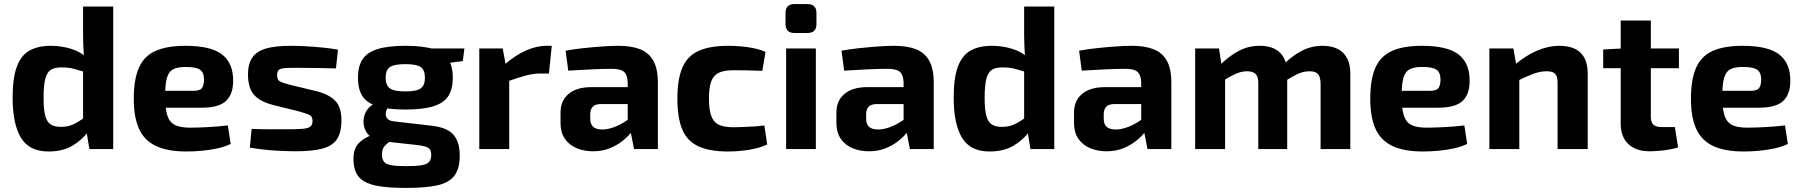

<svg xmlns="http://www.w3.org/2000/svg" viewBox="-20 -732 8849 943"><path d="M229 -507Q282 -507 330 -492Q378 -477 415 -443L405 -376Q372 -386 344.5 -393.5Q317 -401 281 -401Q250 -401 231 -390Q212 -379 203 -347Q194 -315 194 -252Q194 -193 202.5 -162.5Q211 -132 229.5 -120.5Q248 -109 277 -109Q303 -109 322 -114.5Q341 -120 360 -131.5Q379 -143 404 -160L414 -87Q384 -45 336 -16.5Q288 12 218 12Q123 12 82.5 -56Q42 -124 42 -251Q42 -350 63 -405.5Q84 -461 125.5 -484Q167 -507 229 -507ZM536 -700V0H419L404 -91L388 -102V-426L394 -440Q391 -470 389.5 -501.5Q388 -533 388 -566V-700Z M891 -507Q1016 -507 1070.5 -464.5Q1125 -422 1125 -338Q1126 -271 1091 -237Q1056 -203 970 -203H694V-286H930Q963 -286 972.5 -300.5Q982 -315 982 -341Q982 -376 962.5 -389.5Q943 -403 896 -403Q855 -404 832 -392.5Q809 -381 800 -350Q791 -319 791 -260Q791 -198 802 -164.5Q813 -131 839.5 -118Q866 -105 913 -105Q947 -105 997.5 -107.5Q1048 -110 1099 -116L1113 -25Q1084 -11 1047 -3Q1010 5 971 8.5Q932 12 896 12Q802 12 745 -15.5Q688 -43 662.5 -100Q637 -157 637 -246Q637 -343 662.5 -400Q688 -457 744 -482Q800 -507 891 -507Z M1409 -507Q1445 -507 1487 -504.5Q1529 -502 1569 -498Q1609 -494 1640 -488L1630 -396Q1582 -397 1533.5 -398Q1485 -399 1439 -399Q1400 -399 1379 -397.5Q1358 -396 1349.5 -388.5Q1341 -381 1341 -362Q1341 -339 1356 -331.5Q1371 -324 1406 -315L1535 -284Q1597 -268 1627 -236.5Q1657 -205 1657 -142Q1657 -80 1634 -47Q1611 -14 1561 -1.5Q1511 11 1432 11Q1401 11 1340 8Q1279 5 1207 -7L1216 -99Q1235 -98 1262.5 -97.5Q1290 -97 1323 -97Q1356 -97 1389 -97Q1441 -97 1468 -99.5Q1495 -102 1505 -111Q1515 -120 1515 -138Q1515 -161 1498 -168.5Q1481 -176 1444 -186L1319 -217Q1271 -230 1245 -250Q1219 -270 1208.5 -298.5Q1198 -327 1198 -367Q1198 -418 1219 -449Q1240 -480 1286 -493.5Q1332 -507 1409 -507Z M1972 -507Q2058 -507 2108.5 -491Q2159 -475 2181.5 -441Q2204 -407 2204 -350Q2204 -295 2182 -260.5Q2160 -226 2108.5 -210Q2057 -194 1971 -194Q1885 -194 1833.5 -210Q1782 -226 1760 -260Q1738 -294 1738 -350Q1738 -406 1760.5 -440.5Q1783 -475 1834.5 -491Q1886 -507 1972 -507ZM1971 -417Q1916 -417 1895 -402.5Q1874 -388 1874 -350Q1874 -313 1895 -298Q1916 -283 1971 -283Q2026 -283 2046.5 -298Q2067 -313 2067 -350Q2067 -388 2046.5 -402.5Q2026 -417 1971 -417ZM2261 -494 2253 -432 2121 -415 2085 -494ZM1823 -224 1896 -212Q1882 -203 1876.5 -186Q1871 -169 1879 -154Q1887 -139 1914 -136L2096 -115Q2174 -107 2206 -71.5Q2238 -36 2238 32Q2238 96 2212 130.5Q2186 165 2129 178Q2072 191 1977 191Q1899 191 1848.5 183.5Q1798 176 1769 159Q1740 142 1728 114.5Q1716 87 1716 46Q1716 15 1727 -7.5Q1738 -30 1765 -48Q1792 -66 1839 -81L1912 -107L1965 -87L1925 -60Q1900 -42 1884.5 -29.5Q1869 -17 1862.5 -5Q1856 7 1856 27Q1856 50 1866 62.5Q1876 75 1902.5 79.5Q1929 84 1975 84Q2024 84 2050.5 79.5Q2077 75 2087.5 63Q2098 51 2098 29Q2098 10 2091 1Q2084 -8 2066 -13Q2048 -18 2017 -21L1862 -38Q1824 -42 1801.5 -59.5Q1779 -77 1771 -101Q1763 -125 1766.5 -150Q1770 -175 1785 -195Q1800 -215 1823 -224Z M2449 -494 2467 -396 2481 -383V0H2334V-494ZM2690 -507 2676 -371H2635Q2600 -371 2562 -361Q2524 -351 2466 -330L2456 -413Q2508 -459 2561 -483Q2614 -507 2664 -507Z M3018 -507Q3080 -507 3123 -490.5Q3166 -474 3188.5 -434.5Q3211 -395 3211 -327V0H3094L3073 -107L3063 -122V-327Q3062 -363 3045.5 -378.5Q3029 -394 2984 -394Q2945 -394 2888 -391.5Q2831 -389 2771 -385L2758 -483Q2794 -490 2840.5 -495Q2887 -500 2934 -503.5Q2981 -507 3018 -507ZM3150 -304 3149 -221H2929Q2902 -220 2890.5 -207Q2879 -194 2879 -172V-148Q2879 -123 2893 -109.5Q2907 -96 2938 -96Q2964 -96 2994.5 -107Q3025 -118 3055 -138Q3085 -158 3109 -185V-121Q3100 -106 3082 -83.5Q3064 -61 3037 -39.5Q3010 -18 2974 -3.5Q2938 11 2892 11Q2848 11 2811.5 -4.5Q2775 -20 2754 -51Q2733 -82 2733 -128V-179Q2733 -238 2773 -271Q2813 -304 2883 -304Z M3557 -507Q3584 -507 3616 -504.5Q3648 -502 3680.5 -495.5Q3713 -489 3740 -477L3724 -384Q3684 -386 3647.5 -386.5Q3611 -387 3582 -387Q3537 -387 3511 -375Q3485 -363 3473.5 -333Q3462 -303 3462 -248Q3462 -193 3473.5 -162Q3485 -131 3511 -119Q3537 -107 3582 -107Q3598 -107 3623 -108Q3648 -109 3677 -110.5Q3706 -112 3734 -116L3748 -22Q3708 -4 3657 4Q3606 12 3556 12Q3465 12 3410 -13.5Q3355 -39 3331 -96Q3307 -153 3307 -248Q3307 -343 3331.5 -400Q3356 -457 3411 -482Q3466 -507 3557 -507Z M3987 -494V0H3841V-494ZM3946 -712Q3990 -712 3990 -668V-614Q3990 -570 3946 -570H3882Q3838 -570 3838 -614V-668Q3838 -712 3882 -712Z M4373 -507Q4435 -507 4478 -490.5Q4521 -474 4543.5 -434.5Q4566 -395 4566 -327V0H4449L4428 -107L4418 -122V-327Q4417 -363 4400.5 -378.5Q4384 -394 4339 -394Q4300 -394 4243 -391.5Q4186 -389 4126 -385L4113 -483Q4149 -490 4195.5 -495Q4242 -500 4289 -503.5Q4336 -507 4373 -507ZM4505 -304 4504 -221H4284Q4257 -220 4245.5 -207Q4234 -194 4234 -172V-148Q4234 -123 4248 -109.5Q4262 -96 4293 -96Q4319 -96 4349.5 -107Q4380 -118 4410 -138Q4440 -158 4464 -185V-121Q4455 -106 4437 -83.5Q4419 -61 4392 -39.5Q4365 -18 4329 -3.5Q4293 11 4247 11Q4203 11 4166.5 -4.5Q4130 -20 4109 -51Q4088 -82 4088 -128V-179Q4088 -238 4128 -271Q4168 -304 4238 -304Z M4851 -507Q4904 -507 4952 -492Q5000 -477 5037 -443L5027 -376Q4994 -386 4966.5 -393.5Q4939 -401 4903 -401Q4872 -401 4853 -390Q4834 -379 4825 -347Q4816 -315 4816 -252Q4816 -193 4824.5 -162.5Q4833 -132 4851.5 -120.5Q4870 -109 4899 -109Q4925 -109 4944 -114.5Q4963 -120 4982 -131.5Q5001 -143 5026 -160L5036 -87Q5006 -45 4958 -16.5Q4910 12 4840 12Q4745 12 4704.5 -56Q4664 -124 4664 -251Q4664 -350 4685 -405.5Q4706 -461 4747.5 -484Q4789 -507 4851 -507ZM5158 -700V0H5041L5026 -91L5010 -102V-426L5016 -440Q5013 -470 5011.5 -501.5Q5010 -533 5010 -566V-700Z M5540 -507Q5602 -507 5645 -490.5Q5688 -474 5710.5 -434.5Q5733 -395 5733 -327V0H5616L5595 -107L5585 -122V-327Q5584 -363 5567.5 -378.5Q5551 -394 5506 -394Q5467 -394 5410 -391.5Q5353 -389 5293 -385L5280 -483Q5316 -490 5362.5 -495Q5409 -500 5456 -503.5Q5503 -507 5540 -507ZM5672 -304 5671 -221H5451Q5424 -220 5412.5 -207Q5401 -194 5401 -172V-148Q5401 -123 5415 -109.5Q5429 -96 5460 -96Q5486 -96 5516.5 -107Q5547 -118 5577 -138Q5607 -158 5631 -185V-121Q5622 -106 5604 -83.5Q5586 -61 5559 -39.5Q5532 -18 5496 -3.5Q5460 11 5414 11Q5370 11 5333.5 -4.5Q5297 -20 5276 -51Q5255 -82 5255 -128V-179Q5255 -238 5295 -271Q5335 -304 5405 -304Z M6475 -507Q6542 -507 6577 -472Q6612 -437 6612 -370V0H6466V-324Q6465 -355 6453 -368.5Q6441 -382 6411 -382Q6394 -382 6377.5 -377.5Q6361 -373 6340 -362Q6319 -351 6289 -332L6281 -413Q6329 -460 6375.5 -483.5Q6422 -507 6475 -507ZM5967 -494 5982 -396 5997 -383V0H5850V-494ZM6167 -507Q6233 -507 6267.5 -472.5Q6302 -438 6302 -370V0H6160V-324Q6160 -356 6146.5 -369Q6133 -382 6105 -382Q6088 -382 6071.5 -377.5Q6055 -373 6033.5 -362Q6012 -351 5981 -332L5972 -413Q6021 -460 6067 -483.5Q6113 -507 6167 -507Z M6964 -507Q7089 -507 7143.5 -464.5Q7198 -422 7198 -338Q7199 -271 7164 -237Q7129 -203 7043 -203H6767V-286H7003Q7036 -286 7045.5 -300.5Q7055 -315 7055 -341Q7055 -376 7035.5 -389.5Q7016 -403 6969 -403Q6928 -404 6905 -392.5Q6882 -381 6873 -350Q6864 -319 6864 -260Q6864 -198 6875 -164.5Q6886 -131 6912.5 -118Q6939 -105 6986 -105Q7020 -105 7070.5 -107.5Q7121 -110 7172 -116L7186 -25Q7157 -11 7120 -3Q7083 5 7044 8.5Q7005 12 6969 12Q6875 12 6818 -15.5Q6761 -43 6735.5 -100Q6710 -157 6710 -246Q6710 -343 6735.5 -400Q6761 -457 6817 -482Q6873 -507 6964 -507Z M7638 -507Q7778 -507 7778 -370V0H7630V-324Q7630 -357 7618 -369.5Q7606 -382 7577 -382Q7545 -382 7511 -369.5Q7477 -357 7427 -332L7420 -414Q7473 -459 7528.5 -483Q7584 -507 7638 -507ZM7413 -494 7430 -396 7442 -383V0H7295V-494Z M8088 -631V-158Q8088 -131 8100.5 -119.5Q8113 -108 8142 -108H8206L8222 -8Q8204 -2 8178 2.5Q8152 7 8126 9Q8100 11 8082 11Q8015 11 7977.5 -24.5Q7940 -60 7940 -125V-631ZM8226 -494V-397H7854V-489L7950 -494Z M8539 -507Q8664 -507 8718.5 -464.5Q8773 -422 8773 -338Q8774 -271 8739 -237Q8704 -203 8618 -203H8342V-286H8578Q8611 -286 8620.5 -300.5Q8630 -315 8630 -341Q8630 -376 8610.5 -389.5Q8591 -403 8544 -403Q8503 -404 8480 -392.5Q8457 -381 8448 -350Q8439 -319 8439 -260Q8439 -198 8450 -164.5Q8461 -131 8487.5 -118Q8514 -105 8561 -105Q8595 -105 8645.5 -107.5Q8696 -110 8747 -116L8761 -25Q8732 -11 8695 -3Q8658 5 8619 8.5Q8580 12 8544 12Q8450 12 8393 -15.5Q8336 -43 8310.5 -100Q8285 -157 8285 -246Q8285 -343 8310.5 -400Q8336 -457 8392 -482Q8448 -507 8539 -507Z"/></svg>

Font: Exo 2
Style: Bold
Weight: 700
Designer: Natanael Gama
Foundry: Natanael Gama
Version: Version 2.010